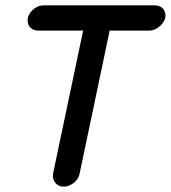

<svg xmlns="http://www.w3.org/2000/svg" viewBox="-20 -690 637 716"><path d="M218 6Q197 6 185.5 -9.5Q174 -25 178 -43L290 -576H122Q105 -576 94 -586.5Q83 -597 83 -614Q83 -635 101.5 -652.5Q120 -670 143 -670H557Q575 -670 586 -659.5Q597 -649 597 -632Q597 -612 578 -594Q559 -576 536 -576H389L277 -43Q273 -22 255 -8Q237 6 218 6Z"/></svg>

Font: Comic Neue
Style: Bold Italic
Weight: 700
Italic angle: -12°
Designer: Craig Rozynski
Foundry: Craig Rozynski
Version: Version 2.003